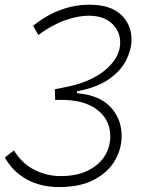

<svg xmlns="http://www.w3.org/2000/svg" viewBox="-43 -547 649 802"><path d="M204.6 234.4Q126.5 234.4 68.4 202.1Q10.3 169.9 -22.9 110.8L15.1 81.5Q50.3 137.7 102.1 163.1Q153.8 188.5 210.4 188.5Q278.3 188.5 325.2 165Q372.1 141.6 395.8 102.3Q419.4 63 417.5 16.1Q415 -49.3 361.8 -89.6Q308.6 -129.9 210.9 -129.9Q209 -129.9 203.9 -129.9Q198.7 -129.9 187.5 -129.4L186 -174.3Q213.4 -179.2 235.8 -184.1Q258.3 -189 274.4 -193.4Q326.7 -208 368.4 -234.1Q410.2 -260.3 434.6 -295.2Q459 -330.1 459 -370.1Q459 -416.5 424.3 -449Q389.6 -481.4 327.1 -481.4Q283.7 -481.4 229.5 -462.6Q175.3 -443.8 117.2 -400.9L95.2 -439.5Q205.6 -527.3 331.5 -527.3Q417.5 -527.3 461.9 -486.1Q506.3 -444.8 506.3 -381.8Q506.3 -341.3 485.1 -297.4Q463.9 -253.4 414.1 -217.8Q364.3 -182.1 278.8 -165.5V-157.7L287.1 -156.7Q373 -147.9 417.7 -100.8Q462.4 -53.7 464.8 12.2Q467.3 69.8 438.7 120.6Q410.2 171.4 351.6 202.9Q293 234.4 204.6 234.4Z"/></svg>

Font: Cascadia Mono NF ExtraLight
Style: Italic
Weight: 200
Italic angle: -10°
Monospace: yes
Designer: Aaron Bell
Foundry: Saja Typeworks
Version: Version 2404.023; ttfautohint (v1.8.4)